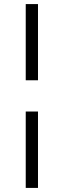

<svg xmlns="http://www.w3.org/2000/svg" viewBox="-20 -820 312 940"><path d="M166 -274V100H106V-274ZM106 -427V-800H166V-427Z"/></svg>

Font: Albert Sans Light
Style: Regular
Weight: 300
Designer: Andreas Rasmussen
Foundry: a.Foundry
Version: Version 1.025